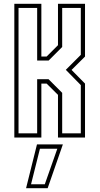

<svg xmlns="http://www.w3.org/2000/svg" viewBox="-20 -720 525 1005"><path d="M55 0V-700H196.5V-424H224L283.5 -483.5V-700H425V-424L354.5 -354L425 -282.5V0H283.5V-223.5L224 -282.5H196.5V0ZM77 -22H174.5V-305.5H234L305.5 -234V-22H403V-274.5L324.5 -354.5L403 -433V-678.5H305.5V-474L234.5 -403H174.5V-678.5H77ZM116.5 265 173.5 36H309L229.5 265ZM142.5 244.5H214.5L280 58.5H189Z"/></svg>

Font: Tourney Condensed ExtraLight
Style: Regular
Weight: 200
Width: 3
Designer: Tyler Finck
Foundry: Etcetera Type Co
Version: Version 1.010; ttfautohint (v1.8.3)